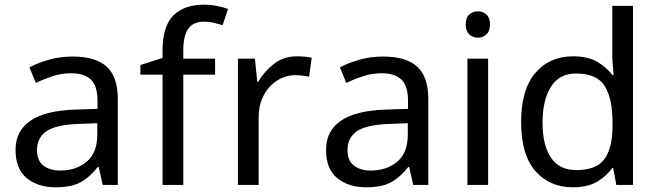

<svg xmlns="http://www.w3.org/2000/svg" viewBox="-20 -785 2792 815"><path d="M288 -545Q386 -545 433 -502Q480 -459 480 -365V0H416L399 -76H395Q360 -32 321.5 -11Q283 10 215 10Q142 10 94 -28.5Q46 -67 46 -149Q46 -229 109 -272.5Q172 -316 303 -320L394 -323V-355Q394 -422 365 -448Q336 -474 283 -474Q241 -474 203 -461.5Q165 -449 132 -433L105 -499Q140 -518 188 -531.5Q236 -545 288 -545ZM314 -259Q214 -255 175.5 -227Q137 -199 137 -148Q137 -103 164.5 -82Q192 -61 235 -61Q303 -61 348 -98.5Q393 -136 393 -214V-262Z M893 -468H758V0H670V-468H576V-509L670 -539V-570Q670 -674 716 -719.5Q762 -765 844 -765Q876 -765 902.5 -759.5Q929 -754 948 -747L925 -678Q909 -683 888 -688Q867 -693 845 -693Q801 -693 779.5 -663.5Q758 -634 758 -571V-536H893Z M1240 -546Q1255 -546 1272.5 -544.5Q1290 -543 1303 -540L1292 -459Q1279 -462 1263.5 -464Q1248 -466 1234 -466Q1193 -466 1157 -443.5Q1121 -421 1099.5 -380.5Q1078 -340 1078 -286V0H990V-536H1062L1072 -438H1076Q1102 -482 1143 -514Q1184 -546 1240 -546Z M1606 -545Q1704 -545 1751 -502Q1798 -459 1798 -365V0H1734L1717 -76H1713Q1678 -32 1639.5 -11Q1601 10 1533 10Q1460 10 1412 -28.5Q1364 -67 1364 -149Q1364 -229 1427 -272.5Q1490 -316 1621 -320L1712 -323V-355Q1712 -422 1683 -448Q1654 -474 1601 -474Q1559 -474 1521 -461.5Q1483 -449 1450 -433L1423 -499Q1458 -518 1506 -531.5Q1554 -545 1606 -545ZM1632 -259Q1532 -255 1493.5 -227Q1455 -199 1455 -148Q1455 -103 1482.5 -82Q1510 -61 1553 -61Q1621 -61 1666 -98.5Q1711 -136 1711 -214V-262Z M2009 -737Q2029 -737 2044.5 -723.5Q2060 -710 2060 -681Q2060 -653 2044.5 -639Q2029 -625 2009 -625Q1987 -625 1972 -639Q1957 -653 1957 -681Q1957 -710 1972 -723.5Q1987 -737 2009 -737ZM2052 -536V0H1964V-536Z M2412 10Q2312 10 2252 -59.5Q2192 -129 2192 -267Q2192 -405 2252.5 -475.5Q2313 -546 2413 -546Q2475 -546 2514.5 -523Q2554 -500 2579 -467H2585Q2584 -480 2581.5 -505.5Q2579 -531 2579 -546V-760H2667V0H2596L2583 -72H2579Q2555 -38 2515 -14Q2475 10 2412 10ZM2426 -63Q2511 -63 2545.5 -109.5Q2580 -156 2580 -250V-266Q2580 -366 2547 -419.5Q2514 -473 2425 -473Q2354 -473 2318.5 -416.5Q2283 -360 2283 -265Q2283 -169 2318.5 -116Q2354 -63 2426 -63Z"/></svg>

Font: Noto Sans Nushu
Style: Regular
Weight: 400
Designer: Lisa Huang
Foundry: Lisa Huang
Version: Version 1.003; ttfautohint (v1.8.4.7-5d5b)